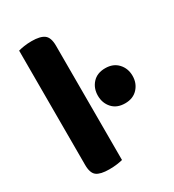

<svg xmlns="http://www.w3.org/2000/svg" viewBox="-164 -753 772 854"><g transform="rotate(-30 221.5 -326.5)"><path d="M146 7Q101 7 81.5 -7.5Q62 -22 62 -64V-651Q72 -654 90.5 -657Q109 -660 131 -660Q175 -660 195 -645Q215 -630 215 -588V-1Q204 2 186 4.5Q168 7 146 7ZM265 -302Q265 -340 288.5 -366Q312 -392 354 -392Q395 -392 419 -366Q443 -340 443 -302Q443 -264 419 -238Q395 -212 354 -212Q312 -212 288.5 -238Q265 -264 265 -302Z"/></g></svg>

Font: Baloo Chettan 2
Style: Bold
Weight: 700
Designer: Maithili Shingre, Unnati Kotecha and Ek Type
Foundry: Ek Type
Version: Version 1.640;hotconv 1.0.111;makeotfexe 2.5.65597; ttfautoh